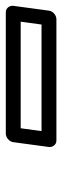

<svg xmlns="http://www.w3.org/2000/svg" viewBox="198 -1016 210 645"><g transform="rotate(-90 302.5 -694.0)"><path d="M193.6 -729H551.6L542.1 -659H184.1ZM175.3 -779C164.6 -779 149 -769.1 146.9 -754L130.7 -634C129.3 -623.3 137.2 -609 152.3 -609H560.3C571.1 -609 586.7 -618.9 588.7 -634L604.9 -754C606.4 -764.7 598.5 -779 583.3 -779Z"/></g></svg>

Font: Hussar Techniczny
Style: Bold 
Weight: 700
Foundry: Cannot Into Space Fonts
Version: Version 0.77